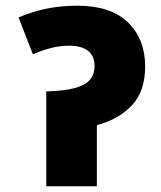

<svg xmlns="http://www.w3.org/2000/svg" viewBox="-20 -652 565 672"><path d="M251 -632Q368 -632 428 -573.5Q488 -515 488 -420Q488 -332 441.5 -283Q395 -234 319 -214V0H142V-332Q208 -334 244.5 -344.5Q281 -355 296 -374.5Q311 -394 311 -421Q311 -456 288 -474Q265 -492 223 -492Q188 -492 156.5 -483.5Q125 -475 95 -462L45 -591Q92 -611 141.5 -621.5Q191 -632 251 -632Z"/></svg>

Font: Noto Sans Devanagari UI Black
Style: Regular
Weight: 900
Designer: Jelle Bosma - Monotype Design Team
Foundry: Monotype Imaging Inc.
Version: Version 2.003; ttfautohint (v1.8.4.7-5d5b)